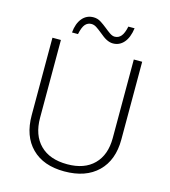

<svg xmlns="http://www.w3.org/2000/svg" viewBox="-128 -990 976 1102"><g transform="rotate(15 359.5 -439.0)"><path d="M626 -713.9V-252Q626 -128.9 554.7 -59.6Q483.4 9.8 356 9.8Q231.9 9.8 162.4 -59.8Q92.8 -129.4 92.8 -253.9V-713.9H143.1V-252Q143.1 -148.9 200.2 -91.6Q257.3 -34.2 361.8 -34.2Q463.9 -34.2 520 -90.6Q576.2 -147 576.2 -247.1V-713.9ZM436 -772Q418.5 -772 399.4 -781Q380.4 -790 350.1 -815.9Q334.5 -828.6 319.6 -838.4Q304.7 -848.1 289.1 -848.1Q267.1 -848.1 252.4 -831.3Q237.8 -814.5 229 -772H193.4Q198.2 -826.2 224.1 -857.2Q250 -888.2 291 -888.2Q314.5 -888.2 334 -876Q353.5 -863.8 374 -847.2Q390.6 -833.5 406.2 -822.8Q421.9 -812 436 -812Q458.5 -812 473.6 -829.8Q488.8 -847.7 497.1 -888.2H534.2Q526.4 -831.5 500.5 -801.8Q474.6 -772 436 -772Z"/></g></svg>

Font: Zoram GWebM Light
Style: Regular
Weight: 300
Foundry: Ascender Corporation
Version: Version 1.000